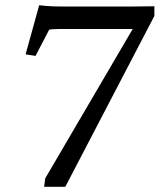

<svg xmlns="http://www.w3.org/2000/svg" viewBox="-20 -715 611 735"><path d="M230 0 571 -654V-691C543 -691 512 -690 485 -690H233C186 -690 164 -691 130 -695L78 -507L116 -501L168 -601C174 -603 191 -604 207 -604H488L153 -32L149 0Z"/></svg>

Font: TPK Tissa Web
Style: Italic
Weight: 400
Italic angle: -7°
Designer: Jacques Le Bailly, Suppakit Chalermlarp | Katatrad Co.,Ltd.
Foundry: Jacques Le Bailly, Cadson Demak Co.,Ltd.
Version: Version 5.000;Glyphs 3.1.2 (3151)